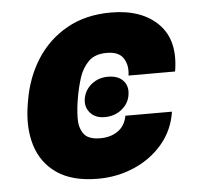

<svg xmlns="http://www.w3.org/2000/svg" viewBox="-44 -584 675 640"><g transform="rotate(-5 293.0 -264.0)"><path d="M259.6 9.9Q174 9.9 122.7 -25Q71.4 -60 52.7 -120.9Q34.1 -181.8 47.2 -258.9L49 -269.5Q61.8 -346.2 100.5 -407Q139.2 -467.7 202.1 -503Q264.9 -538.4 349.4 -538.4Q452.4 -538.4 507.8 -482.6Q563.2 -426.8 545.8 -323.9H389.9Q395.2 -356.9 380.1 -381.2Q365.1 -405.5 324.2 -405.5Q284.4 -405.5 263 -384.1Q241.5 -362.6 231.5 -331.1Q221.6 -299.7 216.3 -269.5L214.5 -258.9Q209.2 -228.3 208.6 -197.1Q208.1 -165.8 222.8 -144.9Q237.6 -123.9 278.1 -123.9Q313.9 -123.9 337.9 -141.2Q361.9 -158.4 367.9 -191.4H523.8Q514.2 -129.6 475.7 -84.3Q437.1 -39.1 380.5 -14.6Q323.9 9.9 259.6 9.9ZM237.9 -259.2Q242.9 -288.7 266.2 -307.4Q289.4 -326 321 -326Q354.8 -326 372 -307.4Q389.2 -288.7 384.2 -259.2Q380 -231.2 356.2 -212Q332.4 -192.8 299.4 -192.8Q267.8 -192.8 250.7 -212.4Q233.7 -231.9 237.9 -259.2Z"/></g></svg>

Font: Inter UI Extra Bold
Style: Italic
Weight: 800
Italic angle: 9.39999°
Designer: Rasmus Andersson
Foundry: rsms
Version: 3.2;8d6f07862